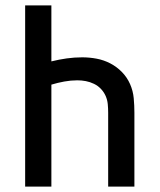

<svg xmlns="http://www.w3.org/2000/svg" viewBox="-20 -690 590 710"><path d="M73 0V-670H170V-463Q198 -470 226.5 -474Q255 -478 284 -478Q311 -478 337.5 -473Q364 -468 388 -455.5Q412 -443 431 -423.5Q450 -404 461 -379Q472 -354 474.5 -327Q477 -300 477 -273V0H380V-273Q380 -289 378.5 -305Q377 -321 370.5 -335.5Q364 -350 353 -361.5Q342 -373 327.5 -380Q313 -387 297.5 -390Q282 -393 266 -393Q242 -393 217.5 -388.5Q193 -384 170 -377V0Z"/></svg>

Font: Lode Dark
Style: Bold
Weight: 700
Monospace: yes
Designer: Belleve Invis
Foundry: Belleve Invis
Version: Version 29.2.0; ttfautohint (v1.8.3)